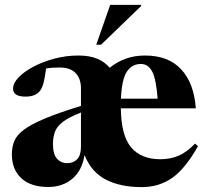

<svg xmlns="http://www.w3.org/2000/svg" viewBox="-20 -752 847 785"><path d="M223.5 -476Q191.5 -476 168.5 -472Q163.5 -433.5 158 -413.2Q152.5 -393 144.5 -382Q126.5 -357 84.5 -357Q33.5 -357 33.5 -389.5Q33.5 -412 56.2 -435.8Q79 -459.5 117.5 -479.8Q156 -500 203.5 -512.5Q251 -525 300 -525Q346 -525 377.2 -512Q408.5 -499 428.5 -475Q457.5 -498.5 493.5 -511.8Q529.5 -525 573 -525Q668.5 -525 721 -468.2Q773.5 -411.5 780.5 -309H474Q475.5 -197 516.5 -149Q557.5 -101 635.5 -101Q676.5 -101 710 -115.2Q743.5 -129.5 777.5 -165L789.5 -154.5Q736.5 -60.5 682.8 -23.8Q629 13 559.5 13Q473 13 413.5 -17.2Q354 -47.5 325.5 -118Q315.5 -54.5 275.5 -21Q235.5 12.5 177.5 12.5Q105.5 12.5 67 -23.5Q28.5 -59.5 28.5 -121Q28.5 -151.5 38.5 -175.5Q48.5 -199.5 77.5 -221.5Q106.5 -243.5 162.5 -267Q218.5 -290.5 311 -319V-390.5Q311 -430.5 289.2 -453.2Q267.5 -476 223.5 -476ZM556 -490.5Q520 -490.5 499 -459.5Q478 -428.5 474.5 -348.5H624.5Q618.5 -428.5 602.2 -459.5Q586 -490.5 556 -490.5ZM196.5 -163Q196.5 -122 212.8 -103.5Q229 -85 255 -85Q280 -85 295.5 -101Q311 -117 311 -153V-292Q262.5 -273 238 -254.5Q213.5 -236 205 -214Q196.5 -192 196.5 -163ZM373.5 -569 430.5 -732H557V-727.5L393 -569Z"/></svg>

Font: Newsreader 72pt
Style: Bold
Weight: 700
Designer: Hugues Gentile
Foundry: Production Type
Version: Version 1.003; ttfautohint (v1.8.3)